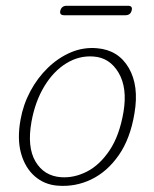

<svg xmlns="http://www.w3.org/2000/svg" viewBox="-20 -620 521 649"><path d="M308 -457Q380 -451 415.2 -390.5Q450.5 -330 434.5 -237Q420.5 -151.5 381.5 -95.5Q342.5 -39.5 288.5 -13.5Q234.5 12.5 174 7.5Q130 4 97.5 -24.2Q65 -52.5 51.2 -101.5Q37.5 -150.5 49.5 -216Q58.5 -266.5 82.5 -311.5Q106.5 -356.5 141.5 -390.5Q176.5 -424.5 219 -442.8Q261.5 -461 308 -457ZM186.5 -21Q230.5 -18 273.8 -40Q317 -62 350.5 -112Q384 -162 397.5 -242Q411 -323 380.8 -374.2Q350.5 -425.5 295.5 -429Q247 -432.5 203.8 -405.8Q160.5 -379 129.8 -328.2Q99 -277.5 86.5 -209Q71 -123 100 -74Q129 -25 186.5 -21ZM184 -584.5Q188.5 -600.5 205.5 -600.5H412.5Q429.5 -600.5 425 -584.5Q421 -568.5 404 -568.5H197Q180 -568.5 184 -584.5Z"/></svg>

Font: Fraunces 9pt SuperSoft Thin
Style: Italic
Weight: 100
Italic angle: -16°
Version: Version 1.000;[0bf87f6ff]